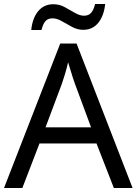

<svg xmlns="http://www.w3.org/2000/svg" viewBox="-20 -933 679 953"><path d="M545 0 459 -221H176L91 0H0L279 -717H360L638 0ZM352 -517Q349 -525 342 -546Q335 -567 328.5 -589.5Q322 -612 318 -624Q311 -593 302 -563.5Q293 -534 287 -517L206 -301H432ZM135 -784Q141 -843 169.5 -877.5Q198 -912 245 -912Q275 -912 301.5 -897.5Q328 -883 352 -869Q376 -855 397 -855Q420 -855 432.5 -869.5Q445 -884 452 -913H502Q496 -855 468 -820Q440 -785 393 -785Q365 -785 338.5 -799Q312 -813 287.5 -827.5Q263 -842 241 -842Q217 -842 205 -827.5Q193 -813 186 -784Z"/></svg>

Font: Noto Sans Batak
Style: Regular
Weight: 400
Designer: Monotype Design Team
Foundry: Monotype Imaging Inc.
Version: Version 2.002; ttfautohint (v1.8.4.7-5d5b)